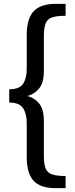

<svg xmlns="http://www.w3.org/2000/svg" viewBox="-20 -873 388 998"><path d="M270 105Q189 105 154 66Q119 27 119 -58V-234Q119 -281 100 -310.5Q81 -340 28 -340V-409Q82 -409 100.5 -438Q119 -467 119 -515V-691Q119 -775 154.5 -814Q190 -853 270 -853H321V-791Q274 -791 249.5 -782Q225 -773 216.5 -749.5Q208 -726 208 -684V-504Q208 -444 184 -414Q160 -384 122 -374Q160 -364 184 -334.5Q208 -305 208 -244V-65Q208 -22 216.5 1Q225 24 249.5 33Q274 42 321 42V105Z"/></svg>

Font: Bitter Medium
Style: Regular
Weight: 500
Designer: Sol Matas, and Bitter project Authors
Foundry: Sol Matas
Version: Version 2.001